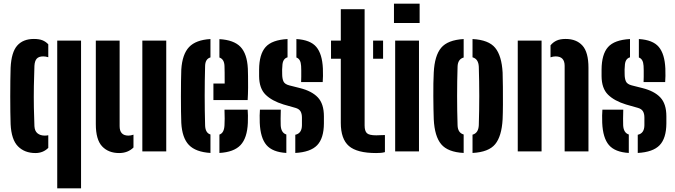

<svg xmlns="http://www.w3.org/2000/svg" viewBox="-20 -820 3658 1040"><path d="M37.5 -147.5Q36.5 -173.5 36 -213.5Q35.5 -253.5 35.5 -298Q35.5 -342.5 36 -383.5Q36.5 -424.5 37.5 -453Q41.5 -537 73.2 -573Q105 -609 163.5 -609Q192 -609 210 -601.8Q228 -594.5 241.5 -580V-510Q227.5 -514.5 214 -514.5Q190 -514.5 179 -502.2Q168 -490 166.5 -463.5Q164.5 -413 163.5 -353.8Q162.5 -294.5 163.5 -237.5Q164.5 -180.5 166.5 -136.5Q168 -110 183.2 -97.8Q198.5 -85.5 222.5 -85.5Q233 -85.5 241.5 -87.5V-19Q213.5 9 172 9Q113.5 9 77.5 -27.2Q41.5 -63.5 37.5 -147.5ZM290 200V-600H419V200Z M499 -147.5V-600H628V-136.5Q628 -85.5 675.5 -85.5Q688.5 -85.5 703 -90.5V-21Q672.5 9 625.5 9Q567.5 9 533.2 -27.2Q499 -63.5 499 -147.5ZM751 0V-600H880.5V0Z M962 -154.5Q961 -177.5 960.5 -215.8Q960 -254 960 -297.5Q960 -341 960.5 -380Q961 -419 962 -443.5Q967.5 -526.5 1004.2 -565.2Q1041 -604 1120 -608.5V-509Q1092 -501 1091 -463Q1086.5 -301 1091 -141.5Q1092 -100 1120 -91.5V8.5Q1040 3.5 1003.2 -34.8Q966.5 -73 962 -154.5ZM1136 -278V-367.5H1197Q1197 -401 1196.8 -427.8Q1196.5 -454.5 1196 -463Q1194.5 -499.5 1168.5 -508.5V-608Q1247 -603.5 1282.8 -566Q1318.5 -528.5 1322.5 -448.5Q1323 -436.5 1323.5 -408.2Q1324 -380 1323.8 -345Q1323.5 -310 1321.5 -278ZM1168.5 8.5V-91Q1194 -99.5 1196 -141.5Q1198 -171 1196 -226H1321.5Q1322.5 -216.5 1323 -194.2Q1323.5 -172 1322.5 -154.5Q1319 -72.5 1283 -34.2Q1247 4 1168.5 8.5Z M1579.5 8.5V-90Q1615 -97.5 1615.5 -141.5Q1615.5 -154.5 1615.5 -158.8Q1615.5 -163 1615.5 -167Q1615.5 -171 1615.5 -183Q1615.5 -204 1607.8 -217Q1600 -230 1581 -235.5L1516 -254Q1452.5 -273.5 1418.2 -307.5Q1384 -341.5 1383.5 -407.5Q1383.5 -417 1383.5 -425.5Q1383.5 -434 1383.5 -443Q1384 -526 1418.5 -565Q1453 -604 1537.5 -608.5V-509.5Q1510.5 -502 1509.5 -463Q1508.5 -450 1508.2 -443.2Q1508 -436.5 1508.5 -418.5Q1508.5 -395 1515.2 -379.5Q1522 -364 1547 -357.5L1604.5 -343Q1669 -327 1701.8 -292.2Q1734.5 -257.5 1734.5 -190Q1734.5 -181 1734.5 -170.8Q1734.5 -160.5 1734.5 -151.5Q1734 -71 1698 -33.5Q1662 4 1579.5 8.5ZM1611 -375.5Q1611.5 -386.5 1611.8 -404Q1612 -421.5 1611.8 -438Q1611.5 -454.5 1611 -463Q1609 -500.5 1585.5 -508.5V-608.5Q1661 -604 1693.2 -566Q1725.5 -528 1729 -448.5Q1730 -431.5 1729.5 -408.5Q1729 -385.5 1728 -375.5ZM1387 -154.5Q1386 -172 1386.5 -194.2Q1387 -216.5 1388 -226H1501Q1500 -199 1500 -177Q1500 -155 1500.5 -141.5Q1502.5 -100.5 1531 -91.5V8.5Q1456 4 1423.2 -34.5Q1390.5 -73 1387 -154.5Z M1773 -502V-600H1826V-770H1955V-140.5Q1955 -111 1967 -99Q1979 -87 2018 -87Q2030 -87 2040.5 -87.8Q2051 -88.5 2065 -88.5V4Q2054.5 7 2042.8 8Q2031 9 2017.5 9Q1914 9 1870 -29Q1826 -67 1826 -154.5V-502ZM2001 -502V-600H2055V-502Z M2114 -695.5V-800H2253V-695.5ZM2120.5 0V-600H2249.5V0Z M2329.5 -174Q2328.5 -196.5 2328 -229.5Q2327.5 -262.5 2327.2 -298.8Q2327 -335 2327.5 -368.8Q2328 -402.5 2329.5 -427Q2334 -518.5 2369.5 -561Q2405 -603.5 2491.5 -608.5V-508.5Q2459.5 -499.5 2458.5 -458.5Q2453.5 -299.5 2458.5 -142Q2459.5 -100.5 2491.5 -91.5V8.5Q2405.5 4 2369.8 -38.8Q2334 -81.5 2329.5 -174ZM2539.5 8.5V-90.5Q2571.5 -99 2573.5 -142Q2578.5 -300.5 2573.5 -458.5Q2571.5 -501 2539.5 -509.5V-608.5Q2627 -604 2662.2 -561Q2697.5 -518 2702.5 -427Q2703.5 -396 2704 -349Q2704.5 -302 2704.2 -254.2Q2704 -206.5 2702.5 -174Q2697.5 -82 2662.2 -39Q2627 4 2539.5 8.5Z M3038.5 0V-463.5Q3038.5 -514.5 2989.5 -514.5Q2976.5 -514.5 2962 -509.5V-574.5Q2976 -591.5 2995 -600.2Q3014 -609 3044 -609Q3102.5 -609 3135 -573Q3167.5 -537 3167.5 -453V0ZM2784.5 0V-600H2913.5V0Z M3434.5 8.5V-90Q3470 -97.5 3470.5 -141.5Q3470.5 -154.5 3470.5 -158.8Q3470.5 -163 3470.5 -167Q3470.5 -171 3470.5 -183Q3470.5 -204 3462.8 -217Q3455 -230 3436 -235.5L3371 -254Q3307.5 -273.5 3273.2 -307.5Q3239 -341.5 3238.5 -407.5Q3238.5 -417 3238.5 -425.5Q3238.5 -434 3238.5 -443Q3239 -526 3273.5 -565Q3308 -604 3392.5 -608.5V-509.5Q3365.5 -502 3364.5 -463Q3363.5 -450 3363.2 -443.2Q3363 -436.5 3363.5 -418.5Q3363.5 -395 3370.2 -379.5Q3377 -364 3402 -357.5L3459.5 -343Q3524 -327 3556.8 -292.2Q3589.5 -257.5 3589.5 -190Q3589.5 -181 3589.5 -170.8Q3589.5 -160.5 3589.5 -151.5Q3589 -71 3553 -33.5Q3517 4 3434.5 8.5ZM3466 -375.5Q3466.5 -386.5 3466.8 -404Q3467 -421.5 3466.8 -438Q3466.5 -454.5 3466 -463Q3464 -500.5 3440.5 -508.5V-608.5Q3516 -604 3548.2 -566Q3580.5 -528 3584 -448.5Q3585 -431.5 3584.5 -408.5Q3584 -385.5 3583 -375.5ZM3242 -154.5Q3241 -172 3241.5 -194.2Q3242 -216.5 3243 -226H3356Q3355 -199 3355 -177Q3355 -155 3355.5 -141.5Q3357.5 -100.5 3386 -91.5V8.5Q3311 4 3278.2 -34.5Q3245.5 -73 3242 -154.5Z"/></svg>

Font: Big Shoulders Stencil Display ExtraBold
Style: Regular
Weight: 800
Designer: Patric King
Foundry: XO Type Co
Version: Version 1.000